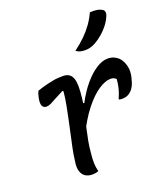

<svg xmlns="http://www.w3.org/2000/svg" viewBox="-148 -917 896 1027"><g transform="rotate(-20 300.0 -403.0)"><path d="M82 -513Q97 -518 112 -522.5Q127 -527 142.5 -530.5Q158 -534 172.5 -537Q187 -540 202 -541Q217 -542 232 -542Q249 -542 261 -536Q273 -530 280.5 -517.5Q288 -505 290.5 -484Q293 -463 291 -432.5Q289 -402 283 -362Q276 -327 268.5 -295.5Q261 -264 254 -233.5Q247 -203 241 -171.5Q235 -140 232 -104Q228 -69 229 -45.5Q230 -22 236 1Q228 4 219 5.5Q210 7 200 7Q177 7 161 -3.5Q145 -14 138 -36Q131 -58 137 -92Q141 -127 148.5 -162.5Q156 -198 164 -234.5Q172 -271 180 -308.5Q188 -346 195.5 -385Q203 -424 207 -464L202 -468Q172 -453 152.5 -442Q133 -431 119.5 -424.5Q106 -418 94 -418Q84 -418 77 -424Q70 -430 68 -442.5Q66 -455 70 -475Q72 -484 74.5 -493Q77 -502 82 -513ZM488 -548Q508 -548 522.5 -541.5Q537 -535 548 -525Q560 -513 566.5 -498.5Q573 -484 576 -469.5Q579 -455 578.5 -443.5Q578 -432 577 -425L574 -410Q571 -397 566 -381.5Q561 -366 551.5 -352Q542 -338 526.5 -328.5Q511 -319 488 -319Q484 -319 479.5 -319.5Q475 -320 471 -321V-327Q483 -353 489 -377.5Q495 -402 497 -428Q491 -435 483 -438Q475 -441 465 -441Q436 -441 397 -415.5Q358 -390 315.5 -336.5Q273 -283 233 -200L265 -374L290 -367Q319 -422 353 -462.5Q387 -503 422 -525.5Q457 -548 488 -548ZM484 -813Q507 -814 522.5 -812Q538 -810 550 -803Q562 -797 563.5 -786Q565 -775 559 -762Q549 -738 532 -716.5Q515 -695 494.5 -677.5Q474 -660 453 -648Q435 -638 420.5 -634.5Q406 -631 391 -631Q376 -631 363 -634.5Q350 -638 341 -646Q376 -672 402 -697.5Q428 -723 448.5 -751.5Q469 -780 484 -813Z"/></g></svg>

Font: Rec Mono Duotone
Style: Italic
Weight: 400
Italic angle: -10°
Monospace: yes
Version: Version 1.085; ttfautohint (v1.8.4.7-5d5b)